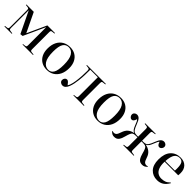

<svg xmlns="http://www.w3.org/2000/svg" viewBox="346 -1841 3169 3169"><g transform="rotate(45 1930.0 -256.5)"><path d="M50 0V-12L98 -18Q114 -20 119 -30Q124 -40 124 -66V-447Q124 -473 119 -483Q114 -493 98 -495L50 -501V-513H222L384 -176L399 -207L539 -513H717V-501L670 -496Q651 -494 645 -486Q639 -478 639 -455V-58Q639 -36 645 -27.5Q651 -19 670 -17L717 -12V0H472V-11L516 -16Q535 -18 540.5 -27Q546 -36 546 -58V-474H543L373 -101L326 -96L146 -470H144V-62Q144 -39 149 -30Q154 -21 169 -19L222 -11V0Z M1048 14Q976 14 922.5 -17.5Q869 -49 839.5 -107Q810 -165 810 -245Q810 -333 841 -396Q872 -459 928.5 -493Q985 -527 1062 -527Q1132 -527 1184 -495.5Q1236 -464 1265 -406.5Q1294 -349 1294 -270Q1294 -183 1263.5 -119.5Q1233 -56 1177.5 -21Q1122 14 1048 14ZM1065 -4Q1127 -4 1159.5 -59.5Q1192 -115 1192 -245Q1192 -383 1152.5 -446Q1113 -509 1043 -509Q979 -509 945 -456Q911 -403 911 -274Q911 -132 953.5 -68Q996 -4 1065 -4Z M1415 13Q1387 13 1367 -4.5Q1347 -22 1347 -48Q1347 -75 1363 -93.5Q1379 -112 1399 -112Q1422 -112 1439.5 -93Q1457 -74 1474 -51Q1488 -72 1496 -96Q1511 -138 1519.5 -197Q1528 -256 1532 -321.5Q1536 -387 1536 -447Q1536 -473 1531 -483Q1526 -493 1510 -495L1462 -501V-513H1904V-501L1857 -496Q1838 -494 1832 -486Q1826 -478 1826 -455V-58Q1826 -36 1832 -27.5Q1838 -19 1857 -17L1904 -12V0H1659V-11L1703 -16Q1722 -18 1727.5 -27Q1733 -36 1733 -58V-497H1557Q1557 -434 1555.5 -374Q1554 -314 1546 -246Q1541 -199 1531.5 -153Q1522 -107 1507.5 -69.5Q1493 -32 1470 -9.5Q1447 13 1415 13Z M2235 14Q2163 14 2109.5 -17.5Q2056 -49 2026.5 -107Q1997 -165 1997 -245Q1997 -333 2028 -396Q2059 -459 2115.5 -493Q2172 -527 2249 -527Q2319 -527 2371 -495.5Q2423 -464 2452 -406.5Q2481 -349 2481 -270Q2481 -183 2450.5 -119.5Q2420 -56 2364.5 -21Q2309 14 2235 14ZM2252 -4Q2314 -4 2346.5 -59.5Q2379 -115 2379 -245Q2379 -383 2339.5 -446Q2300 -509 2230 -509Q2166 -509 2132 -456Q2098 -403 2098 -274Q2098 -132 2140.5 -68Q2183 -4 2252 -4Z M2616 9Q2589 9 2569.5 -1.5Q2550 -12 2529 -34L2533 -42Q2546 -38 2554 -36.5Q2562 -35 2571 -35Q2594 -35 2612 -52.5Q2630 -70 2649 -129Q2670 -193 2710 -226.5Q2750 -260 2807 -269V-270Q2779 -282 2762 -306.5Q2745 -331 2729 -373Q2716 -408 2704.5 -431.5Q2693 -455 2680 -465Q2662 -396 2620 -396Q2600 -396 2582 -415.5Q2564 -435 2564 -460Q2564 -486 2583.5 -503Q2603 -520 2628 -520Q2663 -520 2687.5 -493.5Q2712 -467 2734 -408Q2758 -344 2778.5 -313Q2799 -282 2831 -277Q2848 -274 2863 -273.5Q2878 -273 2897 -273V-447Q2897 -473 2892 -483Q2887 -493 2871 -495L2823 -501V-513H3068V-502L3015 -494Q3000 -492 2995 -483Q2990 -474 2990 -451V-273Q3009 -273 3024 -273.5Q3039 -274 3056 -277Q3088 -282 3108.5 -313Q3129 -344 3153 -408Q3175 -467 3200 -493.5Q3225 -520 3259 -520Q3284 -520 3303.5 -503Q3323 -486 3323 -460Q3323 -435 3305 -415.5Q3287 -396 3267 -396Q3225 -396 3207 -465Q3194 -455 3183 -431.5Q3172 -408 3158 -373Q3142 -331 3125 -306.5Q3108 -282 3080 -270V-269Q3137 -260 3180 -226.5Q3223 -193 3243 -129Q3262 -70 3280.5 -52.5Q3299 -35 3322 -35Q3331 -35 3337.5 -36.5Q3344 -38 3357 -42L3361 -34Q3340 -12 3319 -1.5Q3298 9 3271 9Q3246 9 3223 0.5Q3200 -8 3181 -36Q3162 -64 3146 -122Q3131 -181 3118.5 -208Q3106 -235 3092 -244Q3078 -253 3056 -256Q3039 -258 3021.5 -258Q3004 -258 2990 -258V-62Q2990 -39 2995 -30Q3000 -21 3015 -19L3068 -11V0H2823V-12L2871 -18Q2887 -20 2892 -30Q2897 -40 2897 -66V-258Q2884 -258 2866 -258Q2848 -258 2831 -256Q2809 -253 2795 -244Q2781 -235 2769 -208Q2757 -181 2741 -122Q2726 -64 2706.5 -36Q2687 -8 2664.5 0.5Q2642 9 2616 9Z M3623 14Q3523 14 3461 -52Q3399 -118 3399 -245Q3399 -382 3464.5 -454.5Q3530 -527 3639 -527Q3722 -527 3770 -478Q3818 -429 3818 -348Q3818 -332 3817.5 -318.5Q3817 -305 3815 -291H3498Q3495 -206 3514.5 -154Q3534 -102 3571 -78Q3608 -54 3655 -54Q3698 -54 3735.5 -67Q3773 -80 3813 -120L3822 -113Q3782 -44 3733.5 -15Q3685 14 3623 14ZM3499 -307H3721Q3722 -316 3722.5 -327.5Q3723 -339 3723 -352Q3723 -443 3700.5 -477.5Q3678 -512 3630 -512Q3572 -512 3539.5 -466.5Q3507 -421 3499 -307Z"/></g></svg>

Font: Literata 72pt
Style: Regular
Weight: 400
Designer: Latin by Veronika Burian and Jose Scaglione. Greek by Irene Vlachou. Cyrillic by Vera Evstafieva.
Foundry: TypeTogether
Version: Version 3.002